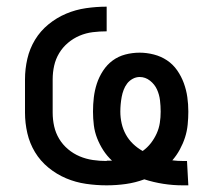

<svg xmlns="http://www.w3.org/2000/svg" viewBox="-20 -548 640 576"><path d="M528 8Q499 8 470 3.5Q441 -1 413 -10Q386 0 357.5 4Q329 8 300 8Q269 8 238 3.5Q207 -1 178.5 -13Q150 -25 125.5 -45Q101 -65 85 -91.5Q69 -118 62 -148.5Q55 -179 55 -210V-310Q55 -341 62 -371.5Q69 -402 85 -428.5Q101 -455 125.5 -475Q150 -495 178.5 -507Q207 -519 238 -523.5Q269 -528 300 -528V-454Q279 -454 258.5 -451.5Q238 -449 219 -441Q200 -433 184 -419.5Q168 -406 157.5 -388.5Q147 -371 142.5 -351Q138 -331 138 -310V-210Q138 -189 142.5 -169Q147 -149 157.5 -131.5Q168 -114 184 -100.5Q200 -87 219 -79Q238 -71 258.5 -68Q279 -65 300 -65Q300 -65 300 -65.5Q300 -66 300 -66Q304 -66 308 -66Q312 -66 316 -66Q301 -80 290 -97Q279 -114 271.5 -133Q264 -152 261.5 -172.5Q259 -193 259 -213Q259 -235 261.5 -256Q264 -277 270.5 -297Q277 -317 289 -335.5Q301 -354 318 -366.5Q335 -379 356 -384.5Q377 -390 399 -390Q420 -390 441.5 -384.5Q463 -379 481 -367Q499 -355 511.5 -337Q524 -319 531.5 -298.5Q539 -278 542 -256.5Q545 -235 545 -213Q545 -194 543 -174Q541 -154 535 -135.5Q529 -117 519.5 -99.5Q510 -82 497 -67Q505 -66 513 -65.5Q521 -65 529 -65Q532 -65 535 -65Q538 -65 541 -65L545 8Q541 8 536.5 8Q532 8 528 8ZM408 -95Q422 -105 432.5 -118.5Q443 -132 450 -147.5Q457 -163 459.5 -179.5Q462 -196 462 -213Q462 -230 460 -247Q458 -264 451 -279.5Q444 -295 430 -306Q416 -317 399 -317Q388 -317 378 -311.5Q368 -306 361.5 -297.5Q355 -289 351 -278.5Q347 -268 345 -257Q343 -246 342 -235Q341 -224 341 -213Q341 -195 345 -177.5Q349 -160 357.5 -144.5Q366 -129 379 -116.5Q392 -104 408 -95Z"/></svg>

Font: Iosevka Custom Extended
Style: Regular
Weight: 400
Width: 7
Monospace: yes
Designer: Belleve Invis
Foundry: Belleve Invis
Version: Version 11.2.4; ttfautohint (v1.8.4)